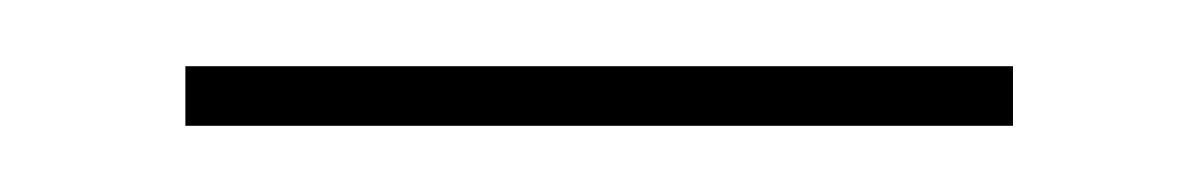

<svg xmlns="http://www.w3.org/2000/svg" viewBox="-20 -306 361 58"><path d="M286 -268V-286H36V-268Z"/></svg>

Font: Rawengulk
Style: Light
Weight: 300
Version: Version 0.9